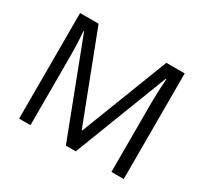

<svg xmlns="http://www.w3.org/2000/svg" viewBox="-145 -919 1194 1124"><g transform="rotate(30 451.5 -357.0)"><path d="M414.1 0 171.9 -632.8H168Q174.8 -557.6 174.8 -454.1V0H98.1V-713.9H223.1L449.2 -125H453.1L681.2 -713.9H805.2V0H722.2V-460Q722.2 -539.1 729 -631.8H725.1L481 0Z"/></g></svg>

Font: f02100778
Style: Regular
Weight: 400
Foundry: Ascender Corporation
Version: Version 1.10